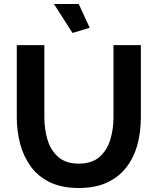

<svg xmlns="http://www.w3.org/2000/svg" viewBox="-20 -936 790 961"><path d="M375 5Q290 5 230.5 -23.5Q171 -52 134.5 -102Q98 -152 81 -215.5Q64 -279 64 -348V-710H202V-348Q202 -289 218 -236Q234 -183 272 -150Q310 -117 374 -117Q440 -117 478 -150.5Q516 -184 532 -237Q548 -290 548 -348V-710H685V-348Q685 -275 667.5 -211Q650 -147 612.5 -98.5Q575 -50 516 -22.5Q457 5 375 5ZM250 -916H374L429 -797L343 -771Z"/></svg>

Font: Raleway
Style: Bold
Weight: 700
Designer: Matt McInerney, Pablo Impallari, Rodrigo Fuenzalida
Foundry: Matt McInerney, Pablo Impallari, Rodrigo Fuenzalida
Version: Version 4.026